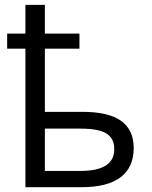

<svg xmlns="http://www.w3.org/2000/svg" viewBox="-20 -780 632 800"><path d="M167 -640.1H311V-577.1H167V-314H323.2Q432.1 -314 484.6 -276.4Q537.1 -238.8 537.1 -163.1Q537.1 -83 482.4 -41.5Q427.7 0 319.8 0H85.9V-577.1H9.8V-640.1H85.9V-759.8H167ZM167 -244.1V-67.9H315.9Q456.1 -67.9 456.1 -158.2Q456.1 -203.1 423.8 -223.6Q391.6 -244.1 314 -244.1Z"/></svg>

Font: Open Sans ACDW
Style: acdw
Weight: 400
Foundry: Ascender Corporation
Version: Version 1.10